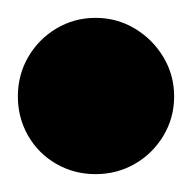

<svg xmlns="http://www.w3.org/2000/svg" viewBox="-57 -448 215 215"><path d="M-37 -340Q-37 -316 -25.5 -296Q-14 -276 6 -264.5Q26 -253 50 -253Q74 -253 94 -264.5Q114 -276 126 -296Q138 -316 138 -340Q138 -364 126 -384Q114 -404 94 -416Q74 -428 50 -428Q26 -428 6 -416Q-14 -404 -25.5 -384Q-37 -364 -37 -340Z"/></svg>

Font: Linefont
Style: Bold
Weight: 700
Monospace: yes
Version: Version 3.002;gftools[0.9.33]